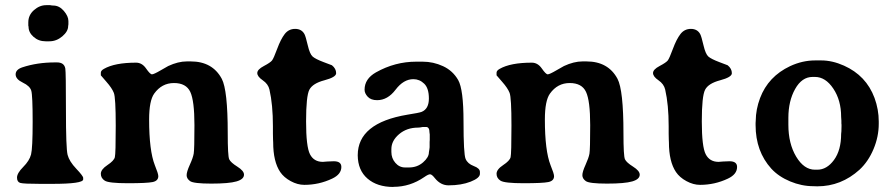

<svg xmlns="http://www.w3.org/2000/svg" viewBox="-20 -721 3513 755"><path d="M91.3 -633.3Q91.3 -661.6 113.5 -681.2Q135.7 -700.7 161.6 -700.7H177.2Q184.6 -699.2 189.5 -699.2Q212.9 -699.2 231 -678.2Q249 -657.2 249 -638.2V-625.5Q248 -620.6 248 -618.2Q248 -597.7 225.1 -578.1Q202.1 -558.6 174.3 -558.6H159.2Q131.8 -558.6 112.1 -575.9Q92.3 -593.3 92.3 -615.7L91.3 -620.6ZM184.1 2H137.7Q72.8 2 59.8 -1.7Q46.9 -5.4 46.9 -22.7Q46.9 -40 71.3 -64.5Q95.7 -88.9 102.1 -113.5Q108.4 -138.2 108.4 -241.9Q108.4 -345.7 103 -364.3Q97.7 -382.8 69.6 -396.2Q41.5 -409.7 41.5 -428.5Q41.5 -447.3 67.4 -456.1Q126 -475.6 196.8 -475.6H204.1Q232.4 -475.6 236.8 -451.7Q239.3 -438 239.3 -287.8Q239.3 -137.7 245.8 -112.1Q252.4 -86.4 279.8 -57.6Q307.1 -28.8 307.1 -21.5V-15.6Q307.1 2 184.1 2Z M939.5 -34.2Q939.5 -16.1 909.9 -7.6Q880.4 1 810.8 1Q741.2 1 727.5 -8.8Q713.9 -18.6 713.9 -32Q713.9 -45.4 726.3 -72.8Q738.8 -100.1 741.7 -116.7Q744.6 -133.3 744.6 -229Q744.6 -324.7 728.3 -359.6Q711.9 -394.5 664.1 -394.5Q616.2 -394.5 586.4 -353Q566.4 -325.2 566.4 -251Q566.4 -128.4 588.9 -71.3Q602.5 -38.1 602.5 -28.3Q602.5 -9.8 580.1 -5.1Q557.6 -0.5 482.7 -0.5Q407.7 -0.5 392.1 -10.5Q376.5 -20.5 376.5 -37.6Q376.5 -54.7 402.3 -71.8Q428.2 -88.9 431.6 -102.8Q435.1 -116.7 435.1 -226.8Q435.1 -336.9 427.7 -355.7Q420.4 -374.5 398.4 -399.4Q376.5 -424.3 376.5 -424.8V-435.1Q376.5 -443.4 388.7 -450.2Q431.2 -474.6 515.1 -474.6Q538.6 -474.6 554.4 -451.7Q570.3 -428.7 577.6 -428.7Q585 -428.7 612.1 -444.6Q639.2 -460.4 641.6 -461.4Q680.7 -479.5 714.4 -479.5H730Q815.4 -479.5 852.1 -411.1Q875.5 -366.7 875.5 -197.8Q875.5 -107.4 881.3 -94.7Q887.2 -82 913.3 -65.7Q939.5 -49.3 939.5 -34.2Z M1177.2 -586.9Q1182.1 -577.6 1190.2 -543Q1198.2 -508.3 1209.5 -498.5Q1220.7 -488.8 1252.4 -476.8Q1284.2 -464.8 1285.2 -464.4Q1301.8 -451.2 1301.8 -433.1Q1301.8 -417.5 1255.6 -405.3Q1209.5 -393.1 1196.5 -368.2Q1183.6 -343.3 1183.6 -243.7Q1183.6 -144 1199 -114.3Q1214.4 -84.5 1249.5 -84.5L1267.1 -85.9Q1278.8 -86.9 1292.5 -86.9Q1322.3 -86.9 1322.3 -64.5Q1322.3 -35.6 1286.1 -18.6Q1234.4 5.9 1176.8 5.9Q1149.9 5.9 1123 -8.8Q1096.2 -23.4 1082 -44.4Q1054.2 -85.4 1054.2 -161.6L1053.7 -171.9Q1053.2 -182.6 1053.2 -195.8V-224.6Q1053.2 -309.1 1039.6 -368.7Q1034.7 -390.6 1013.2 -405.3Q991.7 -419.9 991.7 -433.8Q991.7 -447.8 1017.6 -461.4Q1043.5 -475.1 1049.8 -483.4Q1056.2 -491.7 1070.1 -529.3Q1084 -566.9 1099.6 -587.2Q1115.2 -607.4 1140.6 -607.4Q1166 -607.4 1177.2 -586.9Z M1668.9 -199.7Q1668.9 -221.7 1655.3 -221.7H1642.6Q1630.4 -219.2 1624 -219.2Q1579.6 -219.2 1549.3 -193.4Q1519 -167.5 1519 -134.8V-123.5Q1519 -98.6 1534.7 -80.6Q1550.3 -62.5 1572.8 -62.5H1588.4Q1620.6 -62.5 1643.6 -82.5Q1666.5 -102.5 1666.5 -121.6Q1668.5 -131.3 1668.5 -134.3L1669.4 -142.1V-163.1L1669.9 -170.9V-192.4Q1668.9 -197.3 1668.9 -199.7ZM1867.2 -44.9V-37.6Q1867.2 -21 1830.6 -6.6Q1793.9 7.8 1743.7 7.8Q1712.9 7.8 1690.4 -20Q1678.2 -35.6 1671.4 -35.6Q1664.6 -36.1 1647.9 -24.4Q1592.3 13.7 1527.8 13.7Q1527.3 13.7 1526.9 14.2Q1463.4 14.2 1425.3 -18.6Q1387.2 -51.3 1386.7 -110.4Q1386.7 -237.3 1582 -270Q1628.9 -277.3 1638.2 -281.2Q1666.5 -293 1666.5 -333.5Q1666.5 -374 1648.2 -391.8Q1629.9 -409.7 1605.5 -409.7Q1566.9 -409.7 1535.6 -368.4Q1504.4 -327.1 1462.9 -327.1Q1438.5 -327.1 1426 -340.6Q1413.6 -354 1413.6 -368.2Q1413.6 -411.1 1458.5 -436.5Q1533.2 -478.5 1616.7 -478.5H1642.1Q1684.1 -478.5 1722.4 -460.7Q1760.7 -442.9 1781.7 -406.2Q1802.7 -369.6 1802.7 -242.7Q1802.7 -115.7 1810.8 -96.4Q1818.8 -77.1 1843 -68.1Q1867.2 -59.1 1867.2 -44.9Z M2495.6 -34.2Q2495.6 -16.1 2466.1 -7.6Q2436.5 1 2366.9 1Q2297.4 1 2283.7 -8.8Q2270 -18.6 2270 -32Q2270 -45.4 2282.5 -72.8Q2294.9 -100.1 2297.9 -116.7Q2300.8 -133.3 2300.8 -229Q2300.8 -324.7 2284.4 -359.6Q2268.1 -394.5 2220.2 -394.5Q2172.4 -394.5 2142.6 -353Q2122.6 -325.2 2122.6 -251Q2122.6 -128.4 2145 -71.3Q2158.7 -38.1 2158.7 -28.3Q2158.7 -9.8 2136.2 -5.1Q2113.8 -0.5 2038.8 -0.5Q1963.9 -0.5 1948.2 -10.5Q1932.6 -20.5 1932.6 -37.6Q1932.6 -54.7 1958.5 -71.8Q1984.4 -88.9 1987.8 -102.8Q1991.2 -116.7 1991.2 -226.8Q1991.2 -336.9 1983.9 -355.7Q1976.6 -374.5 1954.6 -399.4Q1932.6 -424.3 1932.6 -424.8V-435.1Q1932.6 -443.4 1944.8 -450.2Q1987.3 -474.6 2071.3 -474.6Q2094.7 -474.6 2110.6 -451.7Q2126.5 -428.7 2133.8 -428.7Q2141.1 -428.7 2168.2 -444.6Q2195.3 -460.4 2197.8 -461.4Q2236.8 -479.5 2270.5 -479.5H2286.1Q2371.6 -479.5 2408.2 -411.1Q2431.6 -366.7 2431.6 -197.8Q2431.6 -107.4 2437.5 -94.7Q2443.4 -82 2469.5 -65.7Q2495.6 -49.3 2495.6 -34.2Z M2733.4 -586.9Q2738.3 -577.6 2746.3 -543Q2754.4 -508.3 2765.6 -498.5Q2776.9 -488.8 2808.6 -476.8Q2840.3 -464.8 2841.3 -464.4Q2857.9 -451.2 2857.9 -433.1Q2857.9 -417.5 2811.8 -405.3Q2765.6 -393.1 2752.7 -368.2Q2739.7 -343.3 2739.7 -243.7Q2739.7 -144 2755.1 -114.3Q2770.5 -84.5 2805.7 -84.5L2823.2 -85.9Q2835 -86.9 2848.6 -86.9Q2878.4 -86.9 2878.4 -64.5Q2878.4 -35.6 2842.3 -18.6Q2790.5 5.9 2732.9 5.9Q2706.1 5.9 2679.2 -8.8Q2652.3 -23.4 2638.2 -44.4Q2610.4 -85.4 2610.4 -161.6L2609.9 -171.9Q2609.4 -182.6 2609.4 -195.8V-224.6Q2609.4 -309.1 2595.7 -368.7Q2590.8 -390.6 2569.3 -405.3Q2547.9 -419.9 2547.9 -433.8Q2547.9 -447.8 2573.7 -461.4Q2599.6 -475.1 2606 -483.4Q2612.3 -491.7 2626.2 -529.3Q2640.1 -566.9 2655.8 -587.2Q2671.4 -607.4 2696.8 -607.4Q2722.2 -607.4 2733.4 -586.9Z M3184.6 -418.5H3175.3Q3133.3 -418.5 3106.7 -371.1Q3080.1 -323.7 3080.1 -257.8V-230.5Q3080.1 -156.2 3110.8 -105Q3141.6 -53.7 3184.6 -53.7H3193.8Q3231.4 -53.7 3259.5 -92Q3287.6 -130.4 3287.6 -194.3L3288.6 -204.6L3289.1 -225.1V-230.5L3288.6 -235.8V-246.1Q3287.6 -256.8 3287.6 -261.7Q3287.6 -326.7 3256.8 -372.6Q3226.1 -418.5 3184.6 -418.5ZM3185.1 -483.4H3209.5Q3252.9 -483.4 3298.8 -462.9Q3386.2 -423.8 3418.9 -335.9Q3435.5 -290.5 3435.5 -243.2V-234.4Q3435.5 -183.6 3415 -134.8Q3394.5 -85.9 3359.9 -53.7Q3287.6 11.7 3193.8 11.7Q3186.5 11.7 3179.2 11.2Q3132.3 11.2 3087.2 -7.6Q3042 -26.4 3013.2 -57.6Q2951.2 -126 2951.2 -229V-237.3L2951.7 -245.6Q2952.1 -291 2968.8 -335.4Q3001 -420.4 3086.9 -460.9Q3135.3 -483.4 3185.1 -483.4Z"/></svg>

Font: Averia Serif Libre RX
Style: Bold
Weight: 700
Version: Version 1.002